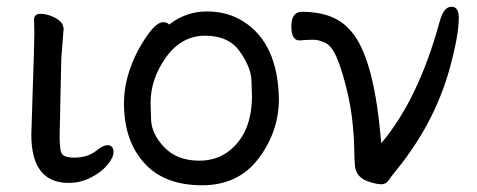

<svg xmlns="http://www.w3.org/2000/svg" viewBox="-20 -526 1417 570"><path d="M184 17Q73 17 73 -126L77 -254Q82 -397 82 -429L81 -470Q83 -485 100 -485Q112 -485 128 -480Q166 -466 168 -445L169 -442L162 -353L157 -122Q157 -104 159 -85Q161 -66 173.5 -62Q186 -58 200 -58Q242 -58 269 -81Q287 -95 299 -95Q317 -95 317 -74Q317 -58 298.5 -36Q280 -14 249 1.5Q218 17 184 17Z M572 -49Q619 -49 655 -74Q728 -127 728 -241Q728 -249 726.5 -287.5Q725 -326 692 -373Q659 -420 589 -420Q519 -420 473 -356Q427 -292 427 -220Q427 -214 428.5 -171Q430 -128 468 -88.5Q506 -49 572 -49ZM580 24Q471 24 412 -38Q348 -105 348 -220Q348 -296 390 -377Q436 -460 464 -460Q477 -460 482 -453Q532 -492 594 -492Q656 -492 703 -462Q805 -397 808 -232Q808 -136 748 -56Q688 24 580 24Z M1112 21Q1099 21 1077 14Q1039 3 1034 -31Q1032 -51 1031.5 -87Q1031 -123 1025.5 -171.5Q1020 -220 1006 -274Q992 -328 978 -359Q964 -390 945.5 -399Q927 -408 910 -408Q891 -408 869 -406Q845 -406 845 -447Q845 -491 876 -491Q970 -491 1016 -440Q1082 -374 1106 -160L1112 -101Q1222 -231 1285 -461Q1297 -506 1320 -506Q1342 -506 1342 -473Q1342 -420 1314 -319Q1269 -160 1160 -25Q1142 -3 1134 9Q1126 21 1112 21Z"/></svg>

Font: ToneOZ-Pinyin-WenKai-Medium
Style: Medium
Weight: 700
Designer: Fontworks Inc.
Foundry: ToneOZ
Version: Version 0.240331